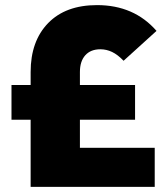

<svg xmlns="http://www.w3.org/2000/svg" viewBox="-20 -732 638 752"><path d="M509 -399H293V-450Q293 -492 314 -515.5Q335 -539 373 -539Q397 -539 419 -528.5Q441 -518 464 -494L593 -611Q505 -712 360 -712Q237 -712 168.5 -641.5Q100 -571 100 -450V-399H25V-263H100V0H586V-153H293V-263H509Z"/></svg>

Font: Geom Black
Style: Bold
Weight: 900
Version: Version 1.102